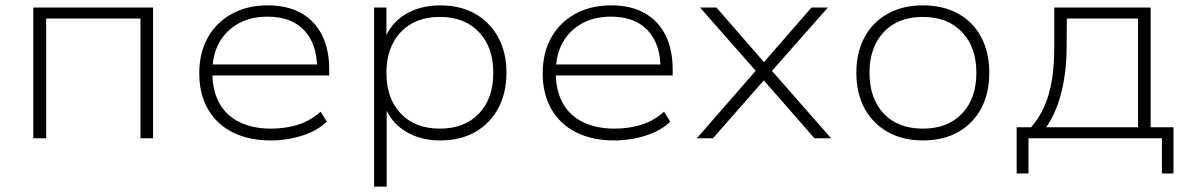

<svg xmlns="http://www.w3.org/2000/svg" viewBox="-20 -515 4434 715"><path d="M104 0V-487H550V0H503V-446H152V0Z M988 8Q908 8 848 -21.5Q788 -51 755 -107.5Q722 -164 722 -242Q722 -318 753.5 -374.5Q785 -431 842.5 -463Q900 -495 977 -495Q1051 -495 1102 -466Q1153 -437 1179.5 -383.5Q1206 -330 1206 -256V-234H752V-275H1183L1161 -258Q1161 -351 1113 -402Q1065 -453 976 -453Q914 -453 868 -427.5Q822 -402 796.5 -356.5Q771 -311 771 -249V-243Q771 -177 797 -130.5Q823 -84 872.5 -60Q922 -36 989 -36Q1042 -36 1088 -50Q1134 -64 1174 -99L1197 -62Q1162 -28 1105.5 -10Q1049 8 988 8Z M1373 180V-487H1419V-367H1412Q1433 -427 1488.5 -461Q1544 -495 1619 -495Q1694 -495 1749 -464Q1804 -433 1835 -376.5Q1866 -320 1866 -244Q1866 -168 1835 -111Q1804 -54 1749 -23Q1694 8 1619 8Q1544 8 1489 -26.5Q1434 -61 1413 -120H1420V180ZM1618 -36Q1710 -36 1763.5 -92Q1817 -148 1817 -244Q1817 -339 1763.5 -395.5Q1710 -452 1618 -452Q1526 -452 1472.5 -395.5Q1419 -339 1419 -244Q1419 -148 1472.5 -92Q1526 -36 1618 -36Z M2267 8Q2187 8 2127 -21.5Q2067 -51 2034 -107.5Q2001 -164 2001 -242Q2001 -318 2032.5 -374.5Q2064 -431 2121.5 -463Q2179 -495 2256 -495Q2330 -495 2381 -466Q2432 -437 2458.5 -383.5Q2485 -330 2485 -256V-234H2031V-275H2462L2440 -258Q2440 -351 2392 -402Q2344 -453 2255 -453Q2193 -453 2147 -427.5Q2101 -402 2075.5 -356.5Q2050 -311 2050 -249V-243Q2050 -177 2076 -130.5Q2102 -84 2151.5 -60Q2201 -36 2268 -36Q2321 -36 2367 -50Q2413 -64 2453 -99L2476 -62Q2441 -28 2384.5 -10Q2328 8 2267 8Z M2575 0 2806 -265V-238L2587 -487H2648L2830 -278H2820L3002 -487H3063L2846 -241V-261L3075 0H3013L2819 -222H2830L2635 0Z M3417 8Q3342 8 3286 -23.5Q3230 -55 3199.5 -111.5Q3169 -168 3169 -244Q3169 -320 3199.5 -376.5Q3230 -433 3286 -464Q3342 -495 3417 -495Q3493 -495 3548.5 -464Q3604 -433 3634 -376.5Q3664 -320 3664 -244Q3664 -168 3634 -111.5Q3604 -55 3548.5 -23.5Q3493 8 3417 8ZM3417 -36Q3509 -36 3562.5 -92Q3616 -148 3616 -244Q3616 -339 3562.5 -395.5Q3509 -452 3417 -452Q3324 -452 3271 -395.5Q3218 -339 3218 -244Q3218 -148 3271 -92Q3324 -36 3417 -36Z M3766 131V-41H3820Q3851 -77 3870 -121Q3889 -165 3897.5 -219Q3906 -273 3906 -339V-487H4265V-41H4350V131H4307V0H3810V131ZM3876 -41H4218V-446H3953L3952 -338Q3952 -250 3933 -173Q3914 -96 3876 -41Z"/></svg>

Font: Nunito Sans 10pt SemiExpanded ExtraLight
Style: Regular
Weight: 250
Width: 6
Designer: Vernon Adams
Foundry: Vernon Adams
Version: Version 3.101;gftools[0.9.27]